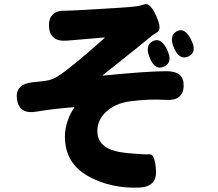

<svg xmlns="http://www.w3.org/2000/svg" viewBox="-20 -823 1040 917"><path d="M402 19Q290 -43 290 -171Q290 -207 303 -245.5Q316 -284 334 -307Q337 -311 332 -311Q230 -303 155 -290Q72 -275 61 -348Q51 -421 135 -430L197 -437Q228 -441 255 -458Q315 -495 479 -641Q483 -644 478 -644L301 -629Q216 -622 214 -699Q212 -776 298 -772Q310 -772 350 -774L551 -786Q592 -788 632 -793Q645 -794 671 -802.5Q697 -811 726 -747Q755 -684 731.5 -669.5Q708 -655 705 -652Q672 -625 639 -598L472 -465Q468 -462 473 -462Q685 -483 775 -483Q860 -483 857 -412Q855 -340 770 -346Q691 -351 600 -339Q533 -330 489 -291Q445 -252 445 -197Q445 -149 482 -123Q516 -99 586 -92Q670 -84 695 -86Q720 -88 725 -9Q730 69 645 73Q509 78 402 19ZM764 -505Q721 -485 696 -545Q670 -605 709 -626Q748 -647 778 -586Q807 -525 764 -505ZM881 -554Q838 -533 812 -592Q785 -651 823 -673Q861 -695 892 -635Q923 -574 881 -554Z"/></svg>

Font: Resource Han Rounded JP Heavy
Style: Regular
Weight: 900
Designer: Cyano Hao (round all glyphs); Ryoko NISHIZUKA 西塚涼子 (kana, bopomofo & ideographs); Paul D. Hunt (Latin, Greek & Cyrillic)
Foundry: Cyano Hao
Version: 0.990